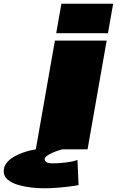

<svg xmlns="http://www.w3.org/2000/svg" viewBox="-154 -805 648 1035"><path d="M39 0 142 -586H421L318 0ZM177 -785H456L428 -626H149ZM83 210Q51.5 210 14.2 205.8Q-23 201.5 -56.8 191.5Q-90.5 181.5 -112.2 163.5Q-134 145.5 -134 118.5Q-134 93 -118.8 73.8Q-103.5 54.5 -80.2 40.8Q-57 27 -32 18.2Q-7 9.5 12.5 5.2Q32 1 39.5 0H181.5Q177 1 162 5.8Q147 10.5 129.8 18Q112.5 25.5 99.8 34.5Q87 43.5 87 53.5Q87 63 96.5 69.2Q106 75.5 133 75.5Q153.5 75.5 179 73.2Q204.5 71 227.8 66.8Q251 62.5 263.5 57L269.5 193Q262.5 194.5 232.5 198.8Q202.5 203 162.2 206.5Q122 210 83 210Z"/></svg>

Font: Anybody UltraExpanded Black
Style: Italic
Weight: 900
Width: 9
Italic angle: -10°
Designer: Tyler Finck
Foundry: Etcetera Type Company
Version: Version 1.010; ttfautohint (v1.8.3) -l 8 -r 50 -G 200 -x 14 